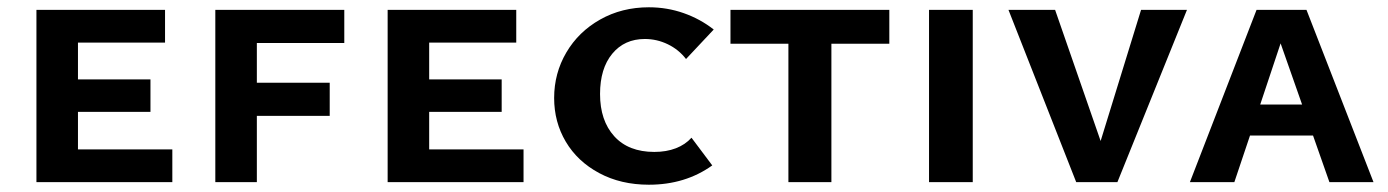

<svg xmlns="http://www.w3.org/2000/svg" viewBox="-20 -500 3810 527"><path d="M453 -90V0H80V-473H433V-383H194V-282H393V-193H194V-90Z M685 -382V-273H885V-182H685V0H571V-473H925V-382Z M1417 -90V0H1044V-473H1397V-383H1158V-282H1357V-193H1158V-90Z M1501 -231Q1501 -299 1534.5 -356Q1568 -413 1627.5 -446.5Q1687 -480 1761 -480Q1811 -480 1856.5 -464Q1902 -448 1939 -419L1863 -338Q1843 -364 1813 -378.5Q1783 -393 1750 -393Q1694 -393 1660.5 -352.5Q1627 -312 1627 -242Q1627 -169 1666 -126Q1705 -83 1776 -83Q1809 -83 1835 -93Q1861 -103 1878 -122L1935 -46Q1861 7 1761 7Q1684 7 1624.5 -25Q1565 -57 1533 -111Q1501 -165 1501 -231Z M2421 -380H2262V0H2144V-380H1985V-473H2421Z M2530 -473H2650V0H2530Z M3238 -473 3047 0H2934L2748 -473H2876L3001 -113L3112 -473Z M3584 -128H3411L3368 0H3246L3429 -473H3566L3750 0H3629ZM3554 -213 3495 -381 3439 -213Z"/></svg>

Font: Ysabeau SC
Style: Bold
Weight: 700
Designer: Christian Thalmann (Catharsis Fonts)
Version: Version 0.003